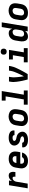

<svg xmlns="http://www.w3.org/2000/svg" viewBox="2294 -3098 813 5440"><g transform="rotate(-90 2700.0 -378.5)"><path d="M84 0 172 -530H305L290 -442Q303 -463 319.5 -481.5Q336 -500 356.5 -513Q377 -526 399.5 -532Q422 -538 445 -538Q467 -538 487 -531.5Q507 -525 520.5 -510Q534 -495 541 -475Q548 -455 549.5 -434.5Q551 -414 549.5 -392Q548 -370 544 -348H411Q413 -357 413.5 -365.5Q414 -374 413.5 -383Q413 -392 411.5 -400Q410 -408 405.5 -414.5Q401 -421 393 -424.5Q385 -428 377 -428Q362 -428 347.5 -423.5Q333 -419 321 -409.5Q309 -400 299.5 -387.5Q290 -375 283.5 -361.5Q277 -348 273.5 -333.5Q270 -319 268 -305L217 0Z M861 8Q837 8 812.5 5Q788 2 766 -5.5Q744 -13 724.5 -25Q705 -37 690 -54.5Q675 -72 665.5 -93Q656 -114 651.5 -137.5Q647 -161 648.5 -185.5Q650 -210 654 -234L672 -344Q676 -372 686.5 -399Q697 -426 715 -449.5Q733 -473 757 -491Q781 -509 808.5 -519.5Q836 -530 864 -534Q892 -538 919 -538Q951 -538 982.5 -532.5Q1014 -527 1041 -512Q1068 -497 1087.5 -474Q1107 -451 1116.5 -422Q1126 -393 1126.5 -360.5Q1127 -328 1122 -296L1107 -210H782Q779 -190 781 -169.5Q783 -149 793.5 -133Q804 -117 822.5 -109.5Q841 -102 861 -102Q877 -102 892.5 -104Q908 -106 923 -113Q938 -120 949.5 -132Q961 -144 966 -160H1097Q1088 -122 1065 -88.5Q1042 -55 1008.5 -32.5Q975 -10 937 -1Q899 8 861 8ZM993 -320Q996 -340 994.5 -360Q993 -380 983 -396Q973 -412 955 -420Q937 -428 917 -428Q896 -428 875.5 -421.5Q855 -415 839 -400.5Q823 -386 814 -366.5Q805 -347 801 -326L800 -320Z M1456 8Q1430 8 1404 5.5Q1378 3 1353.5 -4Q1329 -11 1307.5 -23.5Q1286 -36 1270.5 -54.5Q1255 -73 1248 -98Q1241 -123 1245 -149Q1246 -151 1246 -153Q1246 -155 1247 -156H1378Q1378 -156 1378 -155.5Q1378 -155 1378 -154Q1375 -140 1383 -128.5Q1391 -117 1402.5 -111.5Q1414 -106 1428 -104Q1442 -102 1456 -102Q1470 -102 1484.5 -103Q1499 -104 1513 -108.5Q1527 -113 1540.5 -122Q1554 -131 1556 -145Q1556 -145 1556 -145.5Q1556 -146 1556 -146Q1558 -159 1551.5 -170Q1545 -181 1534.5 -188Q1524 -195 1511.5 -199.5Q1499 -204 1486.5 -207Q1474 -210 1461 -212.5Q1448 -215 1435.5 -218Q1423 -221 1411 -225.5Q1399 -230 1388 -235.5Q1377 -241 1366.5 -248.5Q1356 -256 1347 -264.5Q1338 -273 1330.5 -283Q1323 -293 1316.5 -304Q1310 -315 1305.5 -326.5Q1301 -338 1298.5 -351Q1296 -364 1295.5 -377Q1295 -390 1298 -404Q1301 -427 1313 -448Q1325 -469 1343.5 -485Q1362 -501 1384 -511.5Q1406 -522 1428.5 -528Q1451 -534 1474 -536Q1497 -538 1519 -538Q1545 -538 1570.5 -535.5Q1596 -533 1619.5 -525.5Q1643 -518 1664 -505.5Q1685 -493 1699.5 -474Q1714 -455 1720 -430.5Q1726 -406 1722 -381Q1722 -379 1721.5 -377Q1721 -375 1720 -374H1589Q1589 -374 1589 -374.5Q1589 -375 1590 -376Q1592 -389 1585.5 -400.5Q1579 -412 1568.5 -418Q1558 -424 1545 -426Q1532 -428 1519 -428Q1506 -428 1492.5 -427Q1479 -426 1466 -421.5Q1453 -417 1441 -408Q1429 -399 1427 -385Q1425 -370 1433.5 -357.5Q1442 -345 1454.5 -338Q1467 -331 1481.5 -327Q1496 -323 1510.5 -320Q1525 -317 1539.5 -314Q1554 -311 1568 -306Q1582 -301 1595 -294.5Q1608 -288 1619.5 -279.5Q1631 -271 1641 -261Q1651 -251 1659 -239Q1667 -227 1673 -214Q1679 -201 1683 -186.5Q1687 -172 1687.5 -157Q1688 -142 1686 -127Q1682 -103 1669 -81.5Q1656 -60 1637 -44Q1618 -28 1595.5 -18Q1573 -8 1549.5 -2Q1526 4 1502.5 6Q1479 8 1456 8Z M2056 8Q2024 8 1992.5 2.5Q1961 -3 1934.5 -18Q1908 -33 1888 -56Q1868 -79 1858.5 -108Q1849 -137 1848.5 -169.5Q1848 -202 1854 -234L1872 -344Q1876 -372 1886.5 -399Q1897 -426 1915 -449.5Q1933 -473 1957.5 -491Q1982 -509 2009 -519.5Q2036 -530 2064 -535.5Q2092 -541 2120 -541Q2153 -541 2183.5 -533.5Q2214 -526 2241 -512Q2268 -498 2287.5 -474.5Q2307 -451 2316.5 -422Q2326 -393 2326.5 -360.5Q2327 -328 2322 -296L2303 -186Q2299 -158 2288.5 -131Q2278 -104 2260.5 -80.5Q2243 -57 2218.5 -39Q2194 -21 2166.5 -10.5Q2139 0 2111 4Q2083 8 2056 8ZM2058 -102Q2079 -102 2099.5 -108.5Q2120 -115 2136 -129.5Q2152 -144 2161 -164Q2170 -184 2173 -204L2191 -314Q2195 -335 2194 -356Q2193 -377 2183.5 -394Q2174 -411 2155 -419.5Q2136 -428 2115 -428Q2095 -428 2075 -421Q2055 -414 2039 -399.5Q2023 -385 2014 -365.5Q2005 -346 2002 -326L1984 -216Q1980 -195 1981 -174.5Q1982 -154 1991.5 -137Q2001 -120 2019 -111Q2037 -102 2058 -102Z M2453 0V-110H2603L2689 -625H2569V-735H2840L2737 -110H2856V0Z M3167 0Q3157 -38 3147.5 -77Q3138 -116 3129.5 -155Q3121 -194 3114.5 -233.5Q3108 -273 3103 -313Q3098 -353 3096.5 -394.5Q3095 -436 3102 -477L3111 -530H3244L3235 -477Q3227 -430 3228.5 -383Q3230 -336 3234 -290Q3238 -244 3244.5 -198.5Q3251 -153 3258 -108Q3282 -153 3304.5 -198.5Q3327 -244 3347 -290Q3367 -336 3384.5 -382.5Q3402 -429 3410 -477L3419 -530H3552L3544 -477Q3537 -435 3521.5 -394Q3506 -353 3488 -313Q3470 -273 3450 -233.5Q3430 -194 3409 -155Q3388 -116 3365.5 -77Q3343 -38 3320 0Z M3653 0V-110H3803L3855 -420H3735V-530H4006L3937 -110H4056V0ZM3956 -595Q3936 -595 3917.5 -602.5Q3899 -610 3887.5 -625Q3876 -640 3873 -660Q3870 -680 3873 -701Q3875 -715 3882.5 -728Q3890 -741 3902 -749.5Q3914 -758 3928 -761.5Q3942 -765 3956 -765Q3977 -765 3995.5 -757.5Q4014 -750 4025.5 -735Q4037 -720 4040 -700Q4043 -680 4040 -659Q4037 -645 4030 -632Q4023 -619 4011 -610.5Q3999 -602 3984.5 -598.5Q3970 -595 3956 -595Z M4385 8Q4358 8 4332 -0.5Q4306 -9 4288.5 -28Q4271 -47 4261.5 -72Q4252 -97 4248.5 -123.5Q4245 -150 4247 -178Q4249 -206 4254 -234L4272 -344Q4276 -369 4283.5 -393.5Q4291 -418 4304.5 -440.5Q4318 -463 4337.5 -482.5Q4357 -502 4380 -514.5Q4403 -527 4428.5 -532.5Q4454 -538 4479 -538Q4502 -538 4523.5 -532Q4545 -526 4561.5 -512.5Q4578 -499 4588.5 -479.5Q4599 -460 4604 -439L4653 -735H4786L4665 0H4531L4544 -73Q4530 -54 4512 -38Q4494 -22 4473 -11.5Q4452 -1 4429.5 3.5Q4407 8 4385 8ZM4458 -102Q4476 -102 4494.5 -107Q4513 -112 4528 -124.5Q4543 -137 4551.5 -154Q4560 -171 4563 -189L4581 -299Q4583 -314 4584.5 -328.5Q4586 -343 4584.5 -357Q4583 -371 4578.5 -384.5Q4574 -398 4565.5 -408Q4557 -418 4543.5 -423Q4530 -428 4515 -428Q4495 -428 4475 -421Q4455 -414 4439 -399.5Q4423 -385 4414 -365.5Q4405 -346 4402 -326L4384 -216Q4380 -195 4381 -174.5Q4382 -154 4391.5 -137Q4401 -120 4419 -111Q4437 -102 4458 -102Z M5056 8Q5024 8 4992.5 2.5Q4961 -3 4934.5 -18Q4908 -33 4888 -56Q4868 -79 4858.5 -108Q4849 -137 4848.5 -169.5Q4848 -202 4854 -234L4872 -344Q4876 -372 4886.5 -399Q4897 -426 4915 -449.5Q4933 -473 4957.5 -491Q4982 -509 5009 -519.5Q5036 -530 5064 -535.5Q5092 -541 5120 -541Q5153 -541 5183.5 -533.5Q5214 -526 5241 -512Q5268 -498 5287.5 -474.5Q5307 -451 5316.5 -422Q5326 -393 5326.5 -360.5Q5327 -328 5322 -296L5303 -186Q5299 -158 5288.5 -131Q5278 -104 5260.5 -80.5Q5243 -57 5218.5 -39Q5194 -21 5166.5 -10.5Q5139 0 5111 4Q5083 8 5056 8ZM5058 -102Q5079 -102 5099.5 -108.5Q5120 -115 5136 -129.5Q5152 -144 5161 -164Q5170 -184 5173 -204L5191 -314Q5195 -335 5194 -356Q5193 -377 5183.5 -394Q5174 -411 5155 -419.5Q5136 -428 5115 -428Q5095 -428 5075 -421Q5055 -414 5039 -399.5Q5023 -385 5014 -365.5Q5005 -346 5002 -326L4984 -216Q4980 -195 4981 -174.5Q4982 -154 4991.5 -137Q5001 -120 5019 -111Q5037 -102 5058 -102Z"/></g></svg>

Font: Iosevka Curly XBdExObl
Style: Regular
Weight: 800
Width: 7
Italic angle: -9°
Monospace: yes
Designer: Belleve Invis
Foundry: Belleve Invis
Version: Version 11.1.0; ttfautohint (v1.8.3)